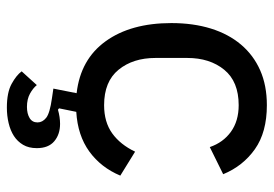

<svg xmlns="http://www.w3.org/2000/svg" viewBox="-136 -434 778 545"><g transform="rotate(90 252.5 -161.0)"><path d="M278 -530Q355 -530 403 -496Q451 -462 474 -406L397 -368Q384 -406 353.5 -428Q323 -450 278 -450Q211 -450 177.5 -409Q144 -368 144 -304V-214Q144 -150 177.5 -109Q211 -68 278 -68Q326 -68 358 -91Q390 -114 410 -156L478 -114Q455 -59 409.5 -26Q364 7 297 11L287 60L291 63Q301 60 311.5 58.5Q322 57 331 57Q361 57 380.5 73.5Q400 90 400 123Q400 146 390.5 162Q381 178 365.5 188Q350 198 329 203Q308 208 285 208Q242 208 217.5 194.5Q193 181 182 166L221 123Q230 134 245.5 142.5Q261 151 283 151Q302 151 314.5 143.5Q327 136 327 121Q327 107 314 96.5Q301 86 258 80L231 76L244 10Q148 -1 96.5 -72.5Q45 -144 45 -259Q45 -321 60.5 -371Q76 -421 106 -456.5Q136 -492 179 -511Q222 -530 278 -530Z"/></g></svg>

Font: IBM Plex Sans Hebrew Text
Style: Regular
Weight: 450
Designer: Mike Abbink, Paul van der Laan, Pieter van Rosmalen, Yanek Iontef
Foundry: Bold Monday
Version: Version 1.2